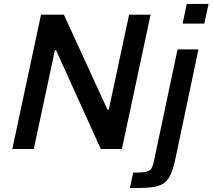

<svg xmlns="http://www.w3.org/2000/svg" viewBox="-20 -763 1088 983"><path d="M43 0 190 -688H307L530 -202H537L641 -688H751L604 0H496L267 -506H261L153 0ZM915 -642 936 -743H1048L1026 -642ZM645 200 662 121Q706 121 727 116.5Q748 112 755 100Q762 88 767 67L889 -510H996L879 45Q870 90 858.5 119Q847 148 831 164.5Q815 181 790.5 188.5Q766 196 730.5 198Q695 200 645 200Z"/></svg>

Font: Saira Thin Medium
Style: Italic
Weight: 500
Italic angle: -12°
Version: Version 1.101